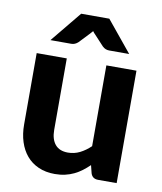

<svg xmlns="http://www.w3.org/2000/svg" viewBox="-83 -793 731 867"><g transform="rotate(10 283.0 -359.0)"><path d="M509.5 -515.5V0H424.5Q398 0 390.5 -24L381.5 -60Q366 -45 349.5 -32.5Q333 -20 314.2 -11Q295.5 -2 273.8 3Q252 8 226.5 8Q184.5 8 151.8 -6.5Q119 -21 97 -47Q75 -73 63.5 -109Q52 -145 52 -188V-515.5H190V-188Q190 -145 209.8 -121.2Q229.5 -97.5 268.5 -97.5Q297.5 -97.5 323 -110.2Q348.5 -123 371.5 -145V-515.5ZM464 -584H372Q364 -584 356.5 -586.8Q349 -589.5 341 -597L297 -644.5Q294.5 -647 291.5 -650.2Q288.5 -653.5 286 -657.5Q280 -650 274.5 -644.5L229.5 -597Q215.5 -584 198.5 -584H103L219 -725.5H348Z"/></g></svg>

Font: LatoLatin Heavy
Style: Regular
Weight: 800
Designer: Lukasz Dziedzic with Adam Twardoch and Botio Nikoltchev
Foundry: tyPoland Lukasz Dziedzic
Version: Version 2.015; 2015-08-06; http://www.latofonts.com/